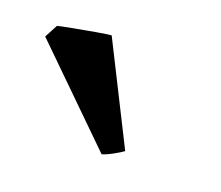

<svg xmlns="http://www.w3.org/2000/svg" viewBox="-62 -751 408 355"><g transform="rotate(20 142.0 -573.5)"><path d="M202.6 -487.3Q197.3 -482.9 184.3 -475.8Q171.4 -468.8 163.6 -466.8L-8.8 -635.7L4.9 -661.6Q10.3 -663.1 32 -667.2Q53.7 -671.4 76.2 -675.3Q98.6 -679.2 106 -679.7Z"/></g></svg>

Font: Dai Banna SIL SemiBold
Style: Regular
Weight: 600
Designer: Victor Gaultney
Foundry: SIL International
Version: Version 4.000